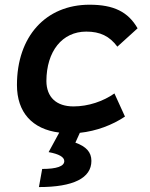

<svg xmlns="http://www.w3.org/2000/svg" viewBox="-20 -547 626 802"><path d="M287.1 -102.5C215.3 -102.5 174.3 -141.1 173.8 -208.5C174.3 -333 239.7 -415 340.3 -415C398.4 -415 437.5 -396 470.2 -352.1L554.7 -428.7C515.1 -497.6 455.1 -527.3 354 -527.3C170.9 -527.3 50.8 -394.5 50.8 -191.9C50.8 -78.1 114.3 -7.3 227.5 6.8L183.1 88.4C226.1 96.2 248.5 108.9 248.5 126C248.5 147.5 216.8 158.7 156.2 158.7L142.6 234.4C286.6 234.4 361.8 196.8 361.8 125C361.8 87.9 339.4 64.9 294.9 48.8L313.5 7.8C382.8 0.5 449.7 -24.9 502 -60.1L458 -156.7C411.6 -124 349.1 -102.5 287.1 -102.5Z"/></svg>

Font: Cascadia Mono PL SemiBold
Style: Italic
Weight: 600
Italic angle: -10°
Monospace: yes
Designer: Aaron Bell
Foundry: Saja Typeworks
Version: Version 2404.023